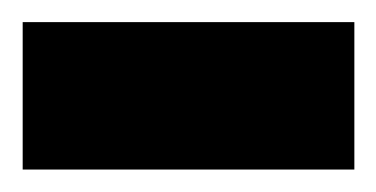

<svg xmlns="http://www.w3.org/2000/svg" viewBox="-30 -151 335 171"><path d="M-9.8 0H285.6V-131.3H-9.8Z"/></svg>

Font: Vazirmatn
Style: Bold
Weight: 700
Designer: Saber Rastikerdar
Foundry: Saber Rastikerdar
Version: Version 33.003